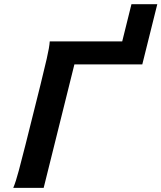

<svg xmlns="http://www.w3.org/2000/svg" viewBox="-20 -905 778 925"><path d="M737.8 -884.8 665.5 -594.7H338.4L190.4 0H43.9Q56.2 -28.8 70.8 -84Q85.4 -139.2 103.5 -210.4L174.8 -495.6Q192.4 -566.9 205.1 -621.8Q217.8 -676.8 219.7 -705.6H568.8L613.3 -884.8Z"/></svg>

Font: Andika
Style: Bold Italic
Weight: 700
Italic angle: -14°
Designer: Victor Gaultney, Annie Olsen, Julie Remington, Don Collingsworth, Eric Hays, Becca Hirsbrunner
Foundry: SIL International
Version: Version 6.101